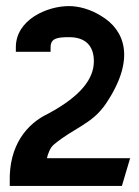

<svg xmlns="http://www.w3.org/2000/svg" viewBox="-20 -610 455 630"><path d="M12 0H380L407 -91H134C137 -105 145 -126 156 -135C222 -191 283 -202 329 -272C427 -419 388 -512 313 -557C277 -580 238 -590 206 -590C134 -590 32 -545 32 -455V-440H146V-455C146 -485 169 -488 207 -488C259 -488 288 -461 288 -409C288 -352 246 -295 138 -237C68 -204 9 -133 12 -14Z"/></svg>

Font: Charger Sport
Style: BlkNrw
Weight: 900
Designer: Jasper
Foundry: Cannot Into Space Fonts
Version: Version 1.1